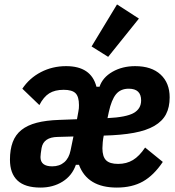

<svg xmlns="http://www.w3.org/2000/svg" viewBox="-20 -836 792 868"><path d="M216 -84Q249 -84 270.5 -102.5Q292 -121 299 -156L312 -219L241 -217Q177 -216 168 -167Q166 -155 164.5 -143.5Q163 -132 163 -126Q163 -84 216 -84ZM562 -435Q525 -435 504.5 -410Q484 -385 472 -330L466 -302Q550 -306 584 -325Q618 -344 618 -382Q618 -435 562 -435ZM163 12Q93 12 59 -20Q25 -52 25 -114Q25 -160 37.5 -193.5Q50 -227 77 -248.5Q104 -270 146 -281Q188 -292 248 -294L328 -297L334 -330Q336 -339 336.5 -346Q337 -353 337 -361Q337 -399 321.5 -414.5Q306 -430 268 -430Q228 -430 202.5 -414Q177 -398 158 -361L81 -435Q113 -483 165 -510Q217 -537 279 -537Q392 -537 416 -444H430Q444 -486 488.5 -511.5Q533 -537 591 -537Q665 -537 706 -499Q747 -461 747 -396Q747 -351 730.5 -319.5Q714 -288 678 -267Q642 -246 585.5 -235.5Q529 -225 449 -223Q446 -209 444.5 -193Q443 -177 443 -166Q443 -128 459.5 -111.5Q476 -95 514 -95Q552 -95 581 -112.5Q610 -130 636 -169L716 -104Q675 -43 626 -15.5Q577 12 508 12Q375 12 337 -91H323Q306 -42 263 -15Q220 12 163 12ZM469 -579 394 -626 509 -816 608 -752Z"/></svg>

Font: IBM Plex Sans Cond
Style: Bold Italic
Weight: 700
Width: 3
Italic angle: -11°
Designer: Mike Abbink, Paul van der Laan, Pieter van Rosmalen
Foundry: Bold Monday
Version: Version 1.3